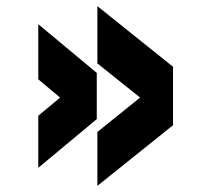

<svg xmlns="http://www.w3.org/2000/svg" viewBox="-20 -645 690 627"><path d="M298 -625 545 -427V-236L298 -38V-214L504 -380V-273L298 -438ZM105 -566 296 -407V-256L105 -97V-267L241 -380V-272L105 -386Z"/></svg>

Font: Martian Mono SemiCondensed
Style: Bold
Weight: 700
Width: 4
Designer: Roman Shamin
Foundry: Evil Martians
Version: Version 1.000